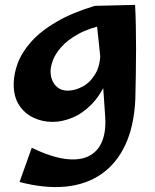

<svg xmlns="http://www.w3.org/2000/svg" viewBox="-20 -485 635 786"><path d="M60 260 110 120Q189 158 247 165.5Q305 173 342.5 154.5Q380 136 397 96Q414 56 411 -2Q408 -46 405 -90.5Q402 -135 397 -187.5Q392 -240 385 -306.5Q378 -373 368 -461L533 -465Q535 -430 536 -383Q537 -336 537 -283.5Q537 -231 536 -178.5Q535 -126 534 -79Q529 31 493 108Q457 185 394.5 228Q332 271 247.5 279Q163 287 60 260ZM195 14Q153 14 116.5 -3.5Q80 -21 58 -55Q36 -89 36 -140Q36 -182 53 -227Q70 -272 108.5 -315Q147 -358 211 -395.5Q275 -433 368 -461L416 -385Q346 -371 301 -346Q256 -321 231 -292.5Q206 -264 196.5 -238Q187 -212 187 -194Q187 -159 206 -136.5Q225 -114 257 -114Q287 -114 318 -130.5Q349 -147 370 -182Q391 -217 391 -271L449 -309Q444 -220 418.5 -158.5Q393 -97 356 -59Q319 -21 277 -3.5Q235 14 195 14Z"/></svg>

Font: Marhey Medium
Style: Regular
Weight: 500
Designer: Nur Syamsi & Bustanul Arifin
Foundry: Namelatype
Version: Version 1.000